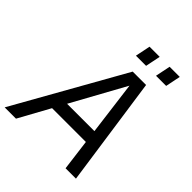

<svg xmlns="http://www.w3.org/2000/svg" viewBox="-278 -1034 1177 1177"><g transform="rotate(45 311.0 -445.5)"><path d="M-36 0 364 -710H480L582 0H492L466 -202H173L62 0ZM411 -635 219 -286H456ZM309 -793 329 -891H417L397 -793ZM483 -793 503 -891H591L571 -793Z"/></g></svg>

Font: Geist Regular
Style: Italic
Weight: 400
Italic angle: -12°
Designer: Basement.studio, Andrés Briganti, Mateo Zaragoza
Foundry: Basement.studio, Vercel, Andrés Briganti, Guido Ferreyra, Mateo Zaragoza
Version: Version 1.500; ttfautohint (v1.8.4.7-5d5b)